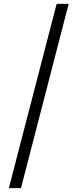

<svg xmlns="http://www.w3.org/2000/svg" viewBox="-20 -801 403 998"><path d="M337 -781 89 177H26L274.5 -781Z"/></svg>

Font: Merriweather 96pt SemiBold
Style: Regular
Weight: 600
Version: Version 2.100